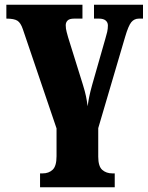

<svg xmlns="http://www.w3.org/2000/svg" viewBox="-20 -556 628 815"><path d="M150 239V180H161Q187 180 203.5 164.5Q220 149 220 107V-11L77 -432Q68 -459 54 -468Q40 -477 7 -477V-536H330V-477H295Q275 -477 267 -469Q259 -461 259 -449Q259 -434 263 -420Q267 -406 269 -398L332 -196Q341 -167 345 -147.5Q349 -128 352 -105Q355 -127 359 -146.5Q363 -166 371 -195L427 -391Q432 -407 435 -420.5Q438 -434 438 -448Q438 -461 428.5 -469Q419 -477 400 -477H379V-536H587V-477H570Q550 -477 537.5 -462Q525 -447 511 -399L397 -12V109Q397 150 414 165Q431 180 457 180H467V239Z"/></svg>

Font: Noto Serif SemiCondensed Black
Style: Regular
Weight: 900
Width: 4
Designer: Monotype Design Team
Foundry: Monotype Imaging Inc.
Version: Version 2.014; ttfautohint (v1.8.4.7-5d5b)